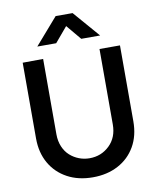

<svg xmlns="http://www.w3.org/2000/svg" viewBox="-102 -1033 924 1127"><g transform="rotate(-10 360.0 -470.0)"><path d="M283.5 -797.5H171L308 -955H409L545.5 -797.5H433L358.5 -886.5ZM360 15Q274 15 209 -20Q143 -55.5 106.5 -119.2Q70 -183 70 -267.5V-719L192 -720V-270.5Q192 -230 206 -197Q220 -164 243.8 -142.8Q267.5 -121.5 297.5 -110Q327.5 -98.5 360 -98.5Q430 -98.5 479 -145.8Q528 -193 528 -270.5V-720H650V-267.5Q650 -182 613.5 -118.5Q576.5 -54.5 511 -19.8Q445.5 15 360 15Z"/></g></svg>

Font: Vortex Mix
Style: Bold
Weight: 700
Designer: Mikhail Sharanda
Foundry: Mikhail Sharanda
Version: Version 4.504;Glyphs 3.1.2 (3151)